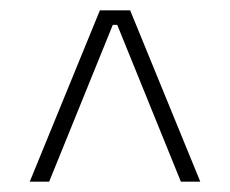

<svg xmlns="http://www.w3.org/2000/svg" viewBox="-20 -659 444 371"><path d="M173 -639H231.5L367 -308H329.5L206.5 -611H198L75 -308H37.5Z"/></svg>

Font: Anek Tamil Medium ExtraLight
Style: Regular
Weight: 250
Version: Version 1.003